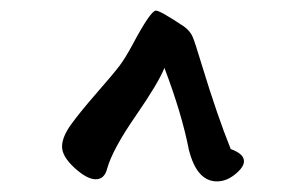

<svg xmlns="http://www.w3.org/2000/svg" viewBox="-20 -788 540 362"><path d="M290 -660Q279 -632 235.5 -569Q192 -506 182 -470Q177 -450 160.5 -450Q144 -450 120.5 -471.5Q97 -493 97 -511.5Q97 -530 114.5 -554Q132 -578 163 -613.5Q194 -649 205 -663.5Q216 -678 230 -704Q264 -768 274 -768Q282 -768 327 -738Q339 -729 343.5 -718Q348 -707 361 -664Q390 -569 415 -507Q440 -498 440 -484Q440 -473 423.5 -459.5Q407 -446 389 -446Q351 -446 336 -506Q323 -573 290 -660Z"/></svg>

Font: Ma Shan Zheng
Style: Regular
Weight: 400
Designer: ZhongQi
Foundry: ZhongQi
Version: Version 2.001